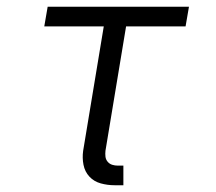

<svg xmlns="http://www.w3.org/2000/svg" viewBox="-20 -540 640 568"><path d="M345 8H319Q298 8 278 2.5Q258 -3 244.5 -17.5Q231 -32 227 -52.5Q223 -73 226 -94L287 -462H111L121 -520H539L529 -462H353L292 -94Q291 -85 292 -76.5Q293 -68 298.5 -61.5Q304 -55 312 -52.5Q320 -50 329 -50H345Z"/></svg>

Font: Iosevka Aile Light Oblique
Style: Regular
Weight: 300
Italic angle: -9°
Designer: Belleve Invis
Foundry: Belleve Invis
Version: Version 31.1.0; ttfautohint (v1.8.4)